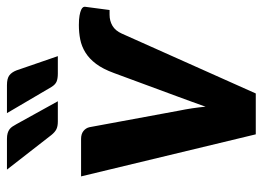

<svg xmlns="http://www.w3.org/2000/svg" viewBox="-124 -650 774 566"><g transform="rotate(-90 263.0 -367.0)"><path d="M26 0ZM26 -515H136.5Q151 -515 159.8 -508Q168.5 -501 171 -490.5L219.5 -228Q228 -186.5 231.5 -148Q238.5 -167 245.5 -187Q252.5 -207 260.5 -228L330.5 -417.5Q342.5 -450.5 357.8 -470.8Q373 -491 391.2 -502.2Q409.5 -513.5 429.8 -517.5Q450 -521.5 472 -521.5Q489.5 -521.5 500.2 -519.5Q511 -517.5 517 -514.8Q523 -512 524.8 -508.8Q526.5 -505.5 526 -503L516.5 -431H502.5Q484.5 -431 470 -422.5Q455.5 -414 447 -395L270.5 0H150ZM295 -733.5Q314.5 -733.5 323.8 -726.5Q333 -719.5 338.5 -705.5L380.5 -583.5H329Q314.5 -583.5 305.5 -587.2Q296.5 -591 289.5 -602.5L212.5 -733.5ZM136.5 -733.5Q146.5 -733.5 153.2 -731.5Q160 -729.5 164.8 -726Q169.5 -722.5 173 -717.2Q176.5 -712 180 -705.5L247.5 -583.5H188Q173.5 -583.5 165 -587.8Q156.5 -592 148 -602.5L46 -733.5Z"/></g></svg>

Font: Lato Heavy
Style: Italic
Weight: 800
Italic angle: -7°
Designer: Lukasz Dziedzic
Foundry: tyPoland Lukasz Dziedzic
Version: Version 2.007; 2014-02-27